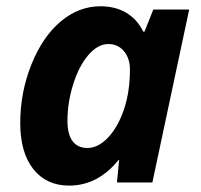

<svg xmlns="http://www.w3.org/2000/svg" viewBox="-20 -576 634 606"><path d="M255.9 -108.9C235.7 -108.9 220.1 -116 209.2 -130.4C198.3 -144.7 192.9 -166.2 192.9 -194.8C192.9 -232.6 198.8 -270.7 210.7 -309.1C222.6 -347.5 238.5 -378.4 258.5 -401.9C278.6 -425.3 299.6 -437 321.8 -437C342.3 -437 358.8 -429.4 371.3 -414.3C383.9 -399.2 390.1 -380 390.1 -356.9C390.1 -309.7 383.8 -267.5 371.1 -230.2C358.4 -193 341.6 -163.4 320.8 -141.6C300 -119.8 278.3 -108.9 255.9 -108.9ZM198.2 9.8C258.5 9.8 310.4 -17.1 354 -70.8H356L349.1 0H460.9L577.1 -545.9H463.9L436 -476.1H432.1C419.4 -502.1 401.6 -522 378.7 -535.6C355.7 -549.3 328.5 -556.2 296.9 -556.2C251.3 -556.2 209.5 -540.1 171.4 -508.1C133.3 -476 102.5 -430.7 79.1 -372.3C55.7 -313.9 43.9 -252.4 43.9 -188C43.9 -125.5 57.7 -76.9 85.2 -42.2C112.7 -7.6 150.4 9.8 198.2 9.8Z"/></svg>

Font: OpenSans
Style: Bold Italic
Weight: 700
Italic angle: -12°
Foundry: Ascender Corporation
Version: Version 1.10; ttfautohint (v1.2) -l 8 -r 50 -G 200 -x 14 -D 